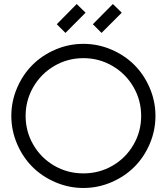

<svg xmlns="http://www.w3.org/2000/svg" viewBox="-20 -913 825 951"><path d="M482.9 -750 439.9 -793 539.1 -893.1 583 -850.1ZM304.2 -750 261.2 -793 359.9 -893.1 403.8 -850.1ZM254.6 -667.5Q320.8 -695.8 393.1 -695.8Q465.3 -695.8 531.5 -667.5Q597.7 -639.2 645.5 -591.3Q693.4 -543.5 721.7 -477.3Q750 -411.1 750 -338.9Q750 -266.6 721.7 -200.4Q693.4 -134.3 645.5 -86.4Q597.7 -38.6 531.5 -10.3Q465.3 18.1 393.1 18.1Q320.8 18.1 254.6 -10.3Q188.5 -38.6 140.6 -86.4Q92.8 -134.3 64.5 -200.4Q36.1 -266.6 36.1 -338.9Q36.1 -411.1 64.5 -477.3Q92.8 -543.5 140.6 -591.3Q188.5 -639.2 254.6 -667.5ZM145.3 -482.4Q106.9 -416.5 106.9 -338.9Q106.9 -261.2 145.3 -195.6Q183.6 -129.9 249.3 -92Q314.9 -54.2 393.1 -54.2Q471.2 -54.2 536.9 -92Q602.5 -129.9 640.9 -195.6Q679.2 -261.2 679.2 -338.9Q679.2 -416.5 640.9 -482.4Q602.5 -548.3 536.6 -586.7Q470.7 -625 393.1 -625Q315.4 -625 249.5 -586.7Q183.6 -548.3 145.3 -482.4Z"/></svg>

Font: Rawengulk
Style: Bold
Weight: 700
Version: Version 0.92